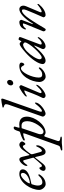

<svg xmlns="http://www.w3.org/2000/svg" viewBox="1027 -1776 1035 3129"><g transform="rotate(-90 1544.5 -211.5)"><path d="M106 15C171 15 226 -21 266 -86C268 -89 268 -92 268 -94C268 -100 264 -104 258 -104C253 -104 247 -101 240 -93C218 -69 186 -39 138 -39C103 -39 85 -65 85 -112C85 -143 96 -180 106 -209C109 -217 113 -217 121 -219C232 -240 349 -275 349 -359C349 -393 322 -414 275 -414C133 -414 14 -223 14 -89C14 -42 63 15 106 15ZM128 -242C123 -242 121 -242 121 -248C121 -278 209 -389 264 -389C281 -389 291 -374 291 -357C291 -277 158 -242 128 -242Z M365 14C389 14 411 6 439 -27C472 -66 504 -110 536 -150C540 -154 542 -157 545 -157C548 -157 550 -153 552 -144L574 -53C586 -9 600 14 637 14C695 14 741 -81 741 -118C741 -138 737 -140 732 -140C727 -140 723 -136 719 -126C699 -77 672 -46 653 -46C646 -46 637 -52 632 -70L598 -193C593 -210 595 -220 600 -228C618 -256 688 -356 723 -356C732 -356 738 -351 745 -333C749 -323 755 -316 763 -316C780 -316 805 -356 804 -371C803 -387 779 -414 753 -414C717 -414 683 -383 663 -355L593 -255C590 -251 587 -249 585 -249C582 -249 580 -252 579 -257L554 -363C545 -398 533 -414 512 -414C468 -414 405 -339 405 -300C405 -290 407 -283 412 -283C421 -283 426 -295 429 -299C454 -335 475 -351 485 -351C493 -351 496 -349 500 -334L538 -194C540 -188 540 -181 535 -176C493 -128 471 -99 431 -58C424 -51 415 -46 406 -46C393 -46 388 -58 385 -69C383 -78 379 -87 369 -87C352 -87 324 -47 324 -24C324 2 345 14 365 14Z M672 286C708 286 738 283 771 279C777 278 785 278 794 278C811 278 833 279 854 279C869 279 883 276 883 268C883 258 866 254 853 253C819 250 802 237 812 209L878 14C884 -2 889 -8 894 -8C897 -8 901 -7 905 -4C918 4 934 14 946 14C1078 14 1208 -163 1208 -290C1208 -360 1178 -415 1078 -415C1064 -415 1051 -414 1034 -411C1029 -410 1025 -416 1029 -429L1046 -487C1049 -499 1039 -506 1028 -506C998 -506 987 -480 968 -417C965 -407 959 -403 950 -401C897 -387 855 -366 834 -355C826 -351 819 -345 819 -334C819 -328 824 -325 831 -325C833 -325 837 -325 840 -327C868 -340 888 -345 920 -350C923 -350 926 -351 928 -351C940 -351 939 -343 931 -319L738 220C729 246 714 252 686 257C674 259 656 267 656 277C656 284 665 286 672 286ZM965 -20C944 -20 931 -29 925 -46C920 -61 920 -82 928 -106L1020 -376C1034 -378 1046 -378 1058 -378C1106 -377 1134 -356 1134 -281C1134 -175 1027 -20 965 -20Z M1254 14C1307 14 1437 -80 1437 -147C1437 -155 1437 -160 1432 -160C1426 -160 1414 -148 1406 -137C1381 -102 1327 -45 1299 -45C1292 -45 1289 -51 1289 -61C1289 -69 1290 -79 1294 -90L1496 -666C1499 -675 1502 -686 1502 -694C1502 -704 1496 -709 1490 -709C1474 -709 1400 -697 1362 -688C1358 -687 1356 -682 1356 -677C1356 -672 1364 -667 1378 -664C1396 -660 1411 -648 1411 -636C1411 -619 1408 -602 1401 -583L1211 -42C1210 -39 1209 -33 1209 -30C1209 -8 1237 14 1254 14Z M1752 -513C1782 -513 1807 -540 1807 -570C1807 -591 1794 -613 1773 -613C1741 -613 1717 -584 1717 -552C1717 -532 1732 -513 1752 -513ZM1550 14C1611 14 1728 -92 1728 -134C1728 -137 1725 -139 1722 -139C1720 -139 1719 -138 1718 -137C1680 -99 1635 -52 1608 -52C1601 -52 1592 -54 1592 -64C1592 -72 1594 -82 1599 -93L1721 -382C1725 -391 1708 -414 1692 -414C1668 -414 1535 -328 1535 -300C1535 -295 1538 -293 1543 -293C1545 -293 1548 -293 1550 -295C1574 -313 1617 -333 1628 -333C1635 -333 1635 -327 1633 -321C1604 -248 1569 -146 1514 -36C1511 -30 1511 -25 1511 -20C1511 -4 1527 14 1550 14Z M1857 15C1938 15 2010 -63 2010 -84C2010 -91 2008 -97 2002 -97C1994 -97 1991 -93 1982 -84C1956 -60 1936 -41 1893 -41C1864 -41 1845 -54 1845 -98C1845 -208 1930 -387 1994 -387C2016 -387 2027 -372 2035 -357C2042 -344 2048 -333 2059 -333C2073 -333 2089 -360 2089 -382C2089 -399 2070 -414 2034 -414C1864 -414 1775 -210 1773 -90C1772 -28 1821 15 1857 15Z M2116 14C2176 14 2238 -32 2360 -168C2362 -170 2364 -171 2365 -171C2368 -171 2367 -163 2362 -153C2344 -116 2312 -44 2313 -44C2313 -44 2314 -45 2315 -48C2311 -40 2309 -31 2309 -25C2309 -6 2331 14 2352 14C2384 14 2423 -5 2461 -40C2481 -60 2504 -94 2504 -103C2504 -111 2502 -114 2497 -114C2494 -114 2490 -112 2488 -109C2463 -75 2424 -49 2400 -49C2384 -49 2379 -62 2387 -83L2499 -380C2504 -394 2506 -401 2506 -405C2506 -415 2486 -426 2468 -426C2464 -426 2460 -423 2456 -416C2457 -417 2458 -418 2458 -418C2458 -418 2453 -410 2439 -386C2437 -382 2435 -380 2433 -380C2432 -380 2439 -371 2421 -395C2414 -403 2403 -409 2393 -409C2372 -409 2327 -378 2255 -315C2142 -216 2065 -101 2065 -30C2065 -8 2091 14 2116 14ZM2172 -49C2155 -49 2143 -63 2143 -83C2143 -129 2206 -227 2273 -292C2307 -325 2356 -353 2380 -353C2387 -353 2397 -348 2405 -342C2412 -336 2418 -328 2418 -323C2418 -262 2228 -49 2172 -49Z M2625 16C2636 16 2644 7 2656 -15C2721 -128 2804 -256 2835 -294C2879 -348 2914 -373 2936 -372C2955 -371 2965 -352 2944 -297C2909 -208 2869 -119 2830 -30C2820 -8 2843 14 2861 14C2924 14 2989 -33 3041 -96C3043 -99 3045 -105 3045 -110C3045 -115 3041 -119 3037 -119C3036 -119 3035 -119 3034 -118C3024 -108 2952 -50 2920 -50C2908 -50 2904 -60 2915 -86L3007 -304C3034 -367 3002 -414 2960 -414C2899 -414 2808 -337 2726 -197C2724 -194 2722 -192 2720 -192C2717 -192 2715 -195 2717 -201L2783 -371C2792 -395 2771 -414 2750 -414C2705 -413 2670 -394 2650 -364C2642 -352 2628 -326 2629 -314C2630 -308 2633 -306 2636 -306C2639 -306 2642 -307 2644 -310C2676 -352 2698 -356 2718 -356C2731 -356 2728 -341 2716 -312L2600 -28C2593 -11 2609 16 2625 16Z"/></g></svg>

Font: EB Garamond
Style: Italic
Weight: 400
Italic angle: -17.2°
Designer: Georg Duffner and Octavio Pardo
Foundry: Georg Duffner
Version: Version 1.000;PS 001.000;hotconv 1.0.88;makeotf.lib2.5.64775